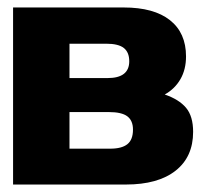

<svg xmlns="http://www.w3.org/2000/svg" viewBox="-20 -494 553 514"><path d="M15 -474H311Q392 -474 435 -440Q478 -406 478 -343Q478 -308 463 -282Q448 -256 421 -241Q459 -228 478 -205.5Q497 -183 497 -141Q497 -74 450 -37Q403 0 317 0H15ZM268 -285Q326 -285 326 -330Q326 -354 311.5 -365.5Q297 -377 264 -377H166V-285ZM275 -96Q306 -96 321 -108Q336 -120 336 -147Q336 -171 321 -182.5Q306 -194 271 -194H166V-96Z"/></svg>

Font: Kanit Bold
Style: Regular
Weight: 700
Designer: Katatrad Team
Foundry: CadsonDemak
Version: Version 1.000